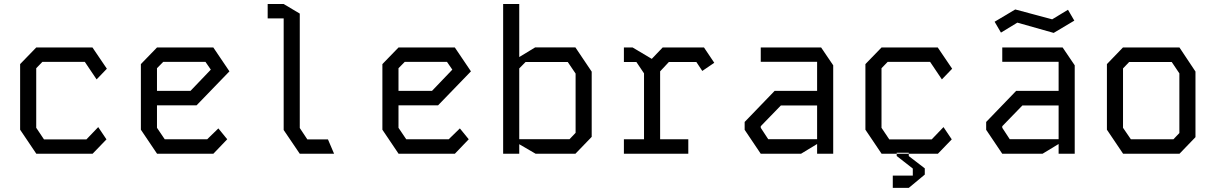

<svg xmlns="http://www.w3.org/2000/svg" viewBox="-20 -764 6040 954"><path d="M160 -528 80 -445.5V-119.5L160.5 0H440L509 -71.5L468 -132.5L409.5 -71.5H198.5L160 -129V-425L190.5 -456.5H401.5L460 -369.5L511 -422.5L439.5 -528Z M760 -528 680 -445.5V-119.5L760.5 0H1040L1109 -72L1065 -126L1009.5 -72H798.5L760 -129V-240.5H956.5L1120 -409.5L1040 -528ZM760 -425 791 -456.5H1001L1027.5 -418L926.5 -312.5H760Z M1310 -744V-672.5H1389.5V-118L1469.5 0H1640L1609.5 -71.5H1507L1469.5 -128V-696.5L1389.5 -744Z M1960 -528 1880 -445.5V-119.5L1960.5 0H2240L2309 -72L2265 -126L2209.5 -72H1998.5L1960 -129V-240.5H2156.5L2320 -409.5L2240 -528ZM1960 -425 1991 -456.5H2201L2227.5 -418L2126.5 -312.5H1960Z M2480 -744V0H2560V-47.5L2641.5 0H2839L2920 -84V-408L2839 -528.5H2639L2560 -480.5V-744ZM2560 -424 2591.5 -456H2801L2840 -398.5V-104L2810 -72.5H2560Z M3080 -528V-456H3142L3180 -399.5V-72H3080V0H3400V-72H3260V-409.5L3303.5 -456H3440L3469.5 -411.5L3529 -452L3478 -528H3272.5L3218.5 -471.5L3123.5 -528Z M3760 -528V-457H4040V-312.5H3829L3680 -158V-119L3760 0H3960L4040 -48.5V0H4120V-439.5L4060 -528ZM3760 -129V-137L3860 -240H4040V-72.5H3797Z M4360 -528 4280 -445.5V-119.5L4360.5 0H4640L4709 -71.5L4668 -132.5L4609.5 -71.5H4398.5L4360 -129V-425L4390.5 -456.5H4601.5L4660 -369.5L4711 -422.5L4639.5 -528ZM4416 108.5H4515.5V73.5L4435.5 11V-5H4495.5V11.5L4575 72.5V103.5L4495.5 169.5H4416Z M4960 -528V-457H5240V-312.5H5029L4880 -158V-119L4960 0H5160L5240 -48.5V0H5320V-439.5L5260 -528ZM4960 -129V-137L5060 -240H5240V-72.5H4997ZM5286.5 -715.5 5208 -668 5024.5 -717 4922 -656 4953.5 -602 5035 -651.5 5215.5 -600.5 5318 -661.5Z M5559.5 -528 5480 -445.5V-119.5L5560.5 0H5840.5L5920 -82.5V-408.5L5840.5 -528ZM5560 -129V-424L5590.5 -456H5802L5840 -399.5V-103L5810.5 -72H5599Z"/></svg>

Font: Kode
Style: Regular
Weight: 400
Monospace: yes
Designer: Isa Ozler
Foundry: Kadena LLC
Version: Version 1.000;gftools[0.9.28]